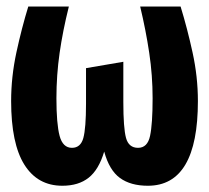

<svg xmlns="http://www.w3.org/2000/svg" viewBox="-20 -565 655 602"><path d="M546.2 -544.6Q567.2 -476.4 583.8 -400.3Q600.5 -324.1 600.5 -248.2Q600.5 17.4 443.6 17.4Q389.7 17.4 356.2 -6.9Q322.6 -31.3 306.7 -89.7Q289.7 -32.8 257.9 -7.7Q226.2 17.4 175.4 17.4Q97.9 17.4 56.4 -48.7Q14.9 -114.9 14.9 -248.2Q14.9 -324.1 31.5 -401Q48.2 -477.9 68.7 -544.6H195.9Q176.9 -468.7 166.9 -399Q156.9 -329.2 156.9 -256.9Q156.9 -176.4 166.9 -139Q176.9 -101.5 205.6 -101.5Q232.8 -101.5 241.3 -132.3Q249.7 -163.1 249.7 -240V-351.3L366.7 -371.3V-245.1Q366.7 -163.6 375.1 -132.6Q383.6 -101.5 412.8 -101.5Q442.6 -101.5 450.5 -139Q458.5 -176.4 458.5 -256.9Q458.5 -328.7 447.9 -399.2Q437.4 -469.7 419.5 -544.6Z"/></svg>

Font: FiraCode Nerd Font Mono
Style: Bold
Weight: 700
Monospace: yes
Designer: Carrois Corporate, Edenspiekermann AG, Nikita Prokopov
Foundry: Carrois Corporate, Edenspiekermann AG, Nikita Prokopov
Version: Version 6.002;Nerd Fonts 3.3.0